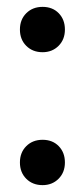

<svg xmlns="http://www.w3.org/2000/svg" viewBox="-20 -533 246 559"><path d="M38 -447Q38 -476 56.5 -494.5Q75 -513 104 -513Q133 -513 151 -494.5Q169 -476 169 -447Q169 -418 150.5 -399.5Q132 -381 104 -381Q75 -381 56.5 -399.5Q38 -418 38 -447ZM38 -60Q38 -89 56.5 -107.5Q75 -126 104 -126Q133 -126 151 -107.5Q169 -89 169 -60Q169 -31 150.5 -12.5Q132 6 104 6Q75 6 56.5 -12.5Q38 -31 38 -60Z"/></svg>

Font: Nyght Serif
Style: Regular
Weight: 400
Designer: Maksym Kobuzan
Version: Version 0.410;July 4, 2025;FontCreator 15.0.0.2958 64-bit